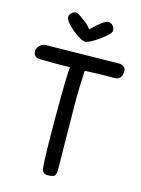

<svg xmlns="http://www.w3.org/2000/svg" viewBox="-127 -926 733 1001"><g transform="rotate(15 239.0 -425.0)"><path d="M245 -787Q228 -809 197 -831Q166 -854 157 -854Q146 -855 134 -844.5Q122 -834 122 -821Q122 -799 170 -758Q218 -719 241 -719Q261 -719 314 -757Q366 -794 366 -810Q367 -826 357 -838Q347 -850 332 -850Q308 -850 245 -787ZM1 -604Q1 -589 10.5 -579.5Q20 -570 35 -570L137 -569L199 -570Q193 -527 193 -316Q193 -106 199 -29Q202 4 231 4Q250 4 261 0Q277 -4 277 -36L273 -387V-421Q273 -481 278 -572Q353 -576 437 -576Q478 -576 478 -626Q478 -646 449 -655L44 -649Q26 -647 13.5 -633Q1 -619 1 -604Z"/></g></svg>

Font: Patrick Hand SC
Style: Regular
Weight: 400
Designer: Patrick Wagesreiter
Foundry: Patrick Wagesreiter
Version: Version 2.001; ttfautohint (v1.8.2)